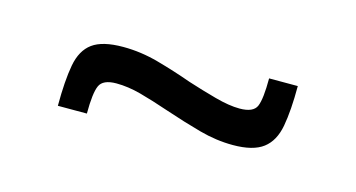

<svg xmlns="http://www.w3.org/2000/svg" viewBox="-32 -446 532 287"><g transform="rotate(15 234.0 -302.5)"><path d="M64.4 -241.9Q64.4 -280.7 68.9 -305.2Q73.4 -329.7 88.8 -340.9Q104.2 -352.2 136.2 -352.2Q163.6 -352.2 191 -344.6Q218.4 -337 245.2 -327.4Q266.9 -320.4 289.2 -314.3Q311.5 -308.2 327.7 -308.2Q349 -308.2 353.9 -319.8Q358.8 -331.4 358.8 -363.2H403.2Q403.2 -325.4 398.7 -300.9Q394.2 -276.4 378.8 -264.7Q363.4 -252.9 332 -252.9Q306.5 -252.9 280.2 -260.1Q253.9 -267.3 223 -277.7Q198.7 -286 178.5 -291.5Q158.3 -296.9 140.5 -296.9Q119.6 -296.9 114.5 -285.3Q109.3 -273.7 109.3 -241.9Z"/></g></svg>

Font: Saira Thin SemiCondensed
Style: Regular
Weight: 100
Width: 4
Version: Version 1.101